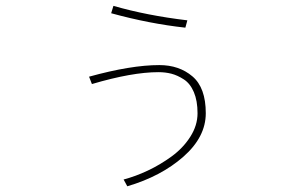

<svg xmlns="http://www.w3.org/2000/svg" viewBox="-20 -614 1040 662"><path d="M363.3 -568.4 371.1 -593.8Q486.3 -560.5 626 -543.9L619.1 -518.6Q495.1 -532.2 363.3 -568.4ZM287.1 -349.6Q431.6 -389.6 529.3 -389.6Q597.7 -389.6 643.6 -350.6Q689.5 -311.5 689.5 -223.6Q689.5 -141.6 612.3 -73.7Q535.2 -5.9 418.9 28.3L406.2 4.9Q447.3 -5.9 489.7 -25.9Q532.2 -45.9 571.8 -74.7Q611.3 -103.5 636.2 -142.6Q661.1 -181.6 661.1 -223.6Q661.1 -266.6 648.4 -296.4Q635.7 -326.2 613.8 -340.3Q591.8 -354.5 570.8 -359.9Q549.8 -365.2 526.4 -365.2Q435.5 -365.2 296.9 -324.2Z"/></svg>

Font: Gothic A1 Thin
Style: Regular
Weight: 250
Designer: HanYang I&C Co.,Ltd.
Foundry: HanYang I&C Co.,Ltd.
Version: Version 2.50